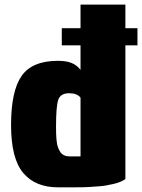

<svg xmlns="http://www.w3.org/2000/svg" viewBox="-20 -802 614 830"><path d="M328.1 -126V-379.9Q313.5 -398.9 278.8 -398.9Q241.7 -398.9 231.9 -370.8Q222.2 -342.8 222.2 -253.9Q222.2 -187 230 -167Q233.4 -156.7 239.7 -146.5Q252 -126 280.8 -126ZM299.3 7.8H231Q132.3 7.8 80.1 -54.7Q27.8 -117.2 27.8 -261.2Q27.8 -408.7 73.5 -473.9Q119.1 -539.1 231 -539.1Q265.6 -539.1 288.8 -530Q312 -521 328.1 -500V-606H247.1V-680.2H328.1V-782.2H522V-680.2H574.2V-606H522V-27.8Q502.4 -14.2 472.7 -7.3L466.3 -5.9Q436 1.5 407.7 3.4L372.6 5.9Q354.5 7.8 299.3 7.8Z"/></svg>

Font: Squarion Black
Style: Regular
Weight: 900
Designer: Natanael Gama
Version: Version 1.00;September 12, 2019;FontCreator 11.5.0.2425 64-b